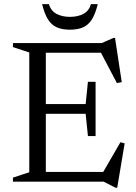

<svg xmlns="http://www.w3.org/2000/svg" viewBox="-20 -878 658 928"><path d="M442 -482.5V-351.5V-220.5H405L394 -328H151.5V-375H394L405 -482.5ZM568.5 -481 545 -476.5 462.5 -633.5 490 -623H151.5V-670H472L528 -694.5H536ZM471.5 -34 562 -190.5 582.5 -185 546.5 29.5H538.5L481 0H151.5V-47H494ZM42.5 0V-19.5L121.5 -45.5V-624.5L42.5 -650.5V-670H201.5V0ZM318 -796.5Q356.5 -796.5 383.5 -811.2Q410.5 -826 419.5 -858H452.5Q441 -811 424 -784Q407 -757 381.2 -745.8Q355.5 -734.5 318 -734.5Q280.5 -734.5 254.8 -745.8Q229 -757 212 -784Q195 -811 183.5 -858H216.5Q225.5 -826 252.8 -811.2Q280 -796.5 318 -796.5Z"/></svg>

Font: Newsreader Text
Style: Regular
Weight: 400
Designer: Hugues Gentile
Foundry: Production Type
Version: Version 1.001